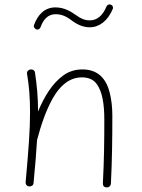

<svg xmlns="http://www.w3.org/2000/svg" viewBox="-20 -814 629 852"><path d="M93.8 -5.9V-4.4C93.8 6.8 101.1 12.7 109.4 13.2H110.8C118.7 13.2 128.4 9.3 128.9 -2C136.2 -76.7 141.1 -139.6 144.5 -193.8C145 -194.3 145 -195.3 145.5 -196.3C161.1 -256.3 183.6 -323.7 214.8 -378.9C246.1 -433.6 288.1 -470.7 343.3 -470.7C371.1 -470.7 392.6 -461.9 406.7 -444.3C435.5 -408.7 442.9 -348.1 442.9 -282.2C442.9 -189 441.9 -103.5 436.5 -0.5C436.5 11.7 442.4 17.6 454.1 17.6C465.3 17.6 472.2 8.8 472.2 0.5C477.5 -108.4 478.5 -201.7 478.5 -301.8C478.5 -337.4 474.6 -370.6 467.3 -401.4C452.1 -463.4 416 -505.9 345.7 -505.9C314 -505.9 285.6 -497.1 261.2 -479.5C211.9 -444.3 175.8 -384.3 148.9 -319.3C148.9 -383.3 143.6 -435.5 135.3 -491.7C133.8 -503.4 124 -505.9 118.2 -505.9C116.7 -505.9 114.7 -505.9 113.3 -505.4C105.5 -503.4 99.6 -497.6 99.6 -489.7C99.6 -488.3 99.6 -487.3 100.1 -485.8C109.4 -431.2 113.3 -379.9 113.3 -315.9C113.3 -277.3 111.8 -233.9 108.4 -184.6C105 -135.3 100.1 -75.7 93.8 -5.9ZM141.1 -683.6C142.6 -683.1 144 -682.6 145.5 -682.6C149.9 -682.6 157.7 -686 160.2 -693.8C171.4 -726.6 192.9 -751 226.6 -751C256.3 -751 278.3 -738.8 300.3 -721.7C326.2 -702.6 352.1 -692.9 377.9 -692.9C420.4 -692.9 458 -721.2 480 -773.4C481 -775.4 481.4 -777.3 481.4 -779.3C481.4 -783.2 480 -790.5 472.2 -793C470.2 -793.9 468.3 -794.4 466.3 -794.4C462.9 -794.4 456.1 -793 452.6 -785.2C435.5 -744.1 410.6 -723.6 377.9 -723.6C358.4 -723.6 338.4 -731 318.4 -746.1C293 -764.2 264.2 -781.2 225.6 -781.2C176.8 -781.2 146 -746.1 130.9 -702.6C130.4 -701.2 129.9 -700.2 129.9 -698.7C129.9 -694.3 133.3 -687 141.1 -683.6Z"/></svg>

Font: Mikhak ExtraLight
Style: Regular
Weight: 200
Designer: Amin Abedi
Version: Version 3.2